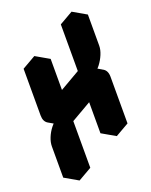

<svg xmlns="http://www.w3.org/2000/svg" viewBox="-175 -1018 914 1160"><g transform="rotate(-20 281.5 -437.5)"><path d="M130 -650 217 -700V-400L433 -525V-825L520 -875V-675Q520 -649 507.5 -619Q495 -589 475.5 -563.5Q456 -538 433 -525Q467 -545 493.5 -530Q520 -515 520 -475V-175L433 -125V-425L217 -300V0L130 50V-150Q130 -177 142 -206.5Q154 -236 174 -261.5Q194 -287 217 -300Q182 -280 156 -295Q130 -310 130 -350ZM433 -425V-125L346 -175V-475ZM494 -530Q467 -545 433 -525L346 -575Q381 -595 407 -580ZM520 -875 433 -825 346 -875 433 -925ZM217 -300Q194 -287 174 -261.5Q154 -236 142 -206.5Q130 -177 130 -150V50L43 0V-200Q43 -227 55 -256.5Q67 -286 87 -311.5Q107 -337 130 -350ZM433 -825V-525L346 -575V-875ZM433 -525 217 -400 130 -450 346 -575ZM217 -700 130 -650 43 -700 130 -750ZM130 -650V-350Q130 -310 156 -295L69 -345Q43 -360 43 -400V-700Z"/></g></svg>

Font: Nabla
Style: Regular
Weight: 400
Designer: Arthur Reinders Folmer
Foundry: Typearture
Version: Version 1.002